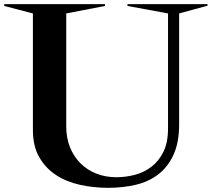

<svg xmlns="http://www.w3.org/2000/svg" viewBox="-58 -895 1024 929"><path d="M465 13.8Q395 13.8 329.4 -0.6Q263.8 -15 213.1 -48.1Q162.5 -81.2 131.9 -134.4Q101.2 -187.5 101.2 -266.2V-830L-37.5 -866.2V-875H450V-866.2L262.5 -830V-283.8Q262.5 -227.5 280.6 -182.5Q298.8 -137.5 331.2 -105Q363.8 -72.5 408.1 -55Q452.5 -37.5 505 -37.5Q551.2 -37.5 595.6 -49.4Q640 -61.2 675.6 -88.8Q711.2 -116.2 733.1 -161.2Q755 -206.2 755 -273.8V-830L558.8 -866.2V-875H946.2V-867.5L808.8 -830V-293.8Q808.8 -205 781.2 -145.6Q753.8 -86.2 706.9 -50.6Q660 -15 597.5 -0.6Q535 13.8 465 13.8Z"/></svg>

Font: Equateur
Style: Regular
Weight: 400
Designer: Ange Degheest & Eugénie Bidaut
Foundry: Velvetyne Type Foundry
Version: Version 1.000;FEAKit 1.0